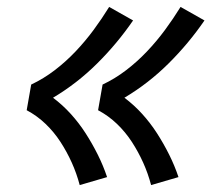

<svg xmlns="http://www.w3.org/2000/svg" viewBox="-20 -621 640 554"><path d="M416 -87Q407 -121 393 -152Q379 -183 360.5 -211.5Q342 -240 317.5 -263.5Q293 -287 263 -303L276 -377Q312 -394 344 -418.5Q376 -443 404 -472.5Q432 -502 456 -534.5Q480 -567 501 -601L570 -562Q524 -495 466 -437.5Q408 -380 339 -339Q367 -318 390.5 -292Q414 -266 433 -236.5Q452 -207 468 -175Q484 -143 495 -110ZM210 -87Q201 -121 187 -152Q173 -183 154.5 -211.5Q136 -240 111.5 -263.5Q87 -287 57 -303L70 -377Q106 -394 138 -418.5Q170 -443 198 -472.5Q226 -502 250 -534.5Q274 -567 295 -601L364 -562Q318 -495 260 -437.5Q202 -380 133 -339Q161 -318 184.5 -292Q208 -266 227 -236.5Q246 -207 262 -175Q278 -143 289 -110Z"/></svg>

Font: Iosevka Curly Slab ExObl
Style: Regular
Weight: 400
Width: 7
Italic angle: -9°
Monospace: yes
Designer: Belleve Invis
Foundry: Belleve Invis
Version: Version 11.1.0; ttfautohint (v1.8.3)